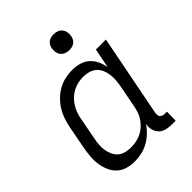

<svg xmlns="http://www.w3.org/2000/svg" viewBox="-213 -850 975 975"><g transform="rotate(-45 275.0 -362.5)"><path d="M178 12Q150 12 124.5 4Q99 -4 80.5 -22Q62 -40 52 -64.5Q42 -89 38.5 -115.5Q35 -142 38 -170.5Q41 -199 46 -227L69 -347Q74 -372 82.5 -396.5Q91 -421 105 -443.5Q119 -466 139 -485.5Q159 -505 182.5 -518Q206 -531 231.5 -536.5Q257 -542 281 -542Q308 -542 333 -535Q358 -528 376.5 -511.5Q395 -495 405.5 -472.5Q416 -450 420 -424L441 -530H513L427 -90Q426 -82 426.5 -74.5Q427 -67 431.5 -62Q436 -57 443 -54.5Q450 -52 457 -52H473L472 12H444Q424 12 404.5 7Q385 2 372 -11.5Q359 -25 354.5 -44.5Q350 -64 354 -84Q340 -62 320 -43Q300 -24 277 -11.5Q254 1 228.5 6.5Q203 12 178 12ZM218 -52Q235 -52 253 -55.5Q271 -59 289 -67.5Q307 -76 321 -88.5Q335 -101 346.5 -117Q358 -133 364 -150.5Q370 -168 374 -186L397 -306Q401 -327 402.5 -347.5Q404 -368 401.5 -387.5Q399 -407 391.5 -424.5Q384 -442 370 -454.5Q356 -467 337 -472.5Q318 -478 297 -478Q279 -478 260 -474Q241 -470 223 -460.5Q205 -451 190.5 -437Q176 -423 165.5 -406Q155 -389 148.5 -371Q142 -353 139 -335L116 -215Q112 -195 110.5 -175Q109 -155 112.5 -136.5Q116 -118 124 -101Q132 -84 146 -72.5Q160 -61 179 -56.5Q198 -52 218 -52ZM344 -623Q330 -623 317.5 -628Q305 -633 297 -643.5Q289 -654 287 -668Q285 -682 288 -696Q290 -705 295 -713.5Q300 -722 308 -727.5Q316 -733 325.5 -735Q335 -737 344 -737Q358 -737 370.5 -732Q383 -727 391 -716.5Q399 -706 401 -692Q403 -678 400 -664Q398 -655 393 -646.5Q388 -638 380 -632.5Q372 -627 362.5 -625Q353 -623 344 -623Z"/></g></svg>

Font: Lode Term
Style: Italic
Weight: 400
Italic angle: -11°
Monospace: yes
Designer: Belleve Invis
Foundry: Belleve Invis
Version: Version 29.2.0